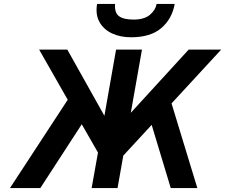

<svg xmlns="http://www.w3.org/2000/svg" viewBox="-20 -951 1138 971"><path d="M30.5 0 322.5 -446.5 178 -700H320.5L508 -365.5L567 -700H698L641.5 -380.5L934 -700H1098.5L847.5 -428L978 0H843.5L747 -319.5L603.5 -164L574.5 0H443.5L475.5 -179.5L393.5 -322.5L184 0ZM643 -762.5Q587.5 -762.5 545.5 -782.5Q503.5 -802.5 482.8 -840.2Q462 -878 471 -931H562Q558.5 -887 581.5 -869.5Q604.5 -852 655.5 -852Q709.5 -852 738 -876Q766.5 -900 772 -931H863.5Q850 -855.5 795.8 -809Q741.5 -762.5 643 -762.5Z"/></svg>

Font: Overpass
Style: Bold Italic
Weight: 700
Italic angle: -10°
Designer: Delve Withrington, Dave Bailey, Thomas Jockin
Foundry: Delve Fonts LLC
Version: Version 4.000; ttfautohint (v1.8.3)